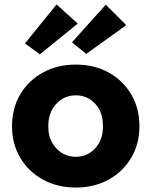

<svg xmlns="http://www.w3.org/2000/svg" viewBox="-20 -832 680 862"><path d="M320 10Q238 10 173 -25.5Q108 -61 71 -123.5Q34 -186 34 -265Q34 -346 71 -408.5Q108 -471 173 -506.5Q238 -542 320 -542Q403 -542 467.5 -506.5Q532 -471 569 -408.5Q606 -346 606 -265Q606 -186 569 -123.5Q532 -61 467.5 -25.5Q403 10 320 10ZM320 -128Q373 -128 408 -167Q443 -206 442 -265Q443 -327 408 -365.5Q373 -404 320 -404Q268 -404 232 -365Q196 -326 197 -265Q196 -206 232 -167Q268 -128 320 -128ZM159 -588 92 -637 234 -812 329 -726ZM367 -590 303 -642 455 -811 547 -719Z"/></svg>

Font: Readex Pro
Style: Bold
Weight: 700
Designer: Bonnie Shaver-Troup, Thomas Jockin
Foundry: Lexend
Version: Version 1.203; ttfautohint (v1.8.3)